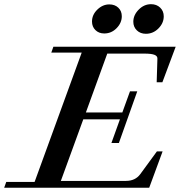

<svg xmlns="http://www.w3.org/2000/svg" viewBox="-65 -883 847 903"><path d="M621.1 -724.1Q595.2 -724.1 578.6 -740.2Q562 -756.3 562 -780.8Q562 -812 587.2 -837.6Q612.3 -863.3 645.5 -863.3Q671.4 -863.3 688.2 -847.2Q705.1 -831.1 705.1 -806.2Q705.1 -774.4 680.2 -749.3Q655.3 -724.1 621.1 -724.1ZM425.3 -725.6Q399.9 -725.6 383.8 -741.5Q367.7 -757.3 367.7 -781.7Q367.7 -813.5 392.8 -837.9Q418 -862.3 449.2 -862.3Q475.1 -862.3 491.5 -846.7Q507.8 -831.1 507.8 -806.6Q507.8 -775.4 483.4 -750.5Q459 -725.6 425.3 -725.6ZM-45.4 0 -35.6 -27.3H97.7L319.3 -635.7H176.3L186 -663.1H761.2L698.7 -496.1H671.9L675.3 -607.4Q675.8 -619.6 661.4 -625.2Q647 -630.9 614.7 -630.9H439.5L338.9 -354H510.3L546.4 -453.6H580.6L494.1 -210.4H459L499 -321.8H326.7L221.2 -32.2H527.3Q571.3 -32.2 594.7 -64L672.9 -170.9H699.7L636.7 0Z"/></svg>

Font: Elstob SemiBold
Style: Italic
Weight: 600
Italic angle: -20°
Designer: Peter S. Baker
Version: Version 1.015